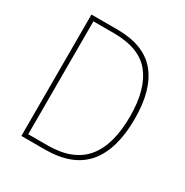

<svg xmlns="http://www.w3.org/2000/svg" viewBox="-165 -897 941 978"><g transform="rotate(30 305.5 -408.0)"><path d="M551 -415Q551 -235 473 -143Q395 -51 232 -51H94V-765H247Q403 -765 477 -676Q551 -587 551 -415ZM524 -414Q524 -572 458 -656Q392 -740 240 -740H120V-76H233Q382 -76 453 -160.5Q524 -245 524 -414Z"/></g></svg>

Font: Noto Sans Tamil UI SemiCondensed Thin
Style: Regular
Weight: 100
Width: 4
Designer: Jelle Bosma - Monotype Design Team
Foundry: Monotype Imaging Inc.
Version: Version 2.004; ttfautohint (v1.8.4.7-5d5b)